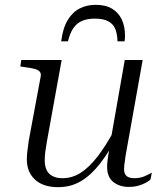

<svg xmlns="http://www.w3.org/2000/svg" viewBox="-20 -764 679 794"><path d="M376 -744Q339 -744 309.5 -729Q280 -714 260 -681Q240 -648 233 -593H261Q269 -626 282.5 -646.5Q296 -667 318 -677Q340 -687 372 -687Q408 -687 428.5 -675.5Q449 -664 457 -643.5Q465 -623 466 -593H495Q496 -598 496.5 -604.5Q497 -611 497 -616Q497 -655 483.5 -683.5Q470 -712 443.5 -728Q417 -744 376 -744ZM174 -179Q170 -157 167.5 -137.5Q165 -118 165 -101Q165 -78 172.5 -61.5Q180 -45 197 -36Q214 -27 238 -27Q279 -27 314.5 -50Q350 -73 384.5 -118Q419 -163 455 -230L469 -208Q432 -137 394.5 -88.5Q357 -40 315 -15Q273 10 220 10Q159 10 125 -21Q91 -52 91 -105Q91 -122 93.5 -141.5Q96 -161 99 -183L148 -446Q151 -460 144.5 -467.5Q138 -475 123.5 -479Q109 -483 85 -486L64 -489L68 -516H235ZM499 -118Q498 -108 496.5 -98.5Q495 -89 494 -80.5Q493 -72 493 -65Q493 -45 503.5 -36Q514 -27 536 -27Q559 -27 578.5 -35.5Q598 -44 608 -50L602 -21Q594 -14 580.5 -7Q567 0 550 4.5Q533 9 513 9Q474 9 448.5 -11.5Q423 -32 423 -74Q423 -85 424.5 -98.5Q426 -112 428.5 -127Q431 -142 434 -156V-163L496 -516H570Z"/></svg>

Font: Roboto Serif 120pt Expanded Light
Style: Italic
Weight: 300
Width: 7
Italic angle: -10°
Designer: Greg Gazdowicz
Foundry: Commercial Type
Version: Version 1.008